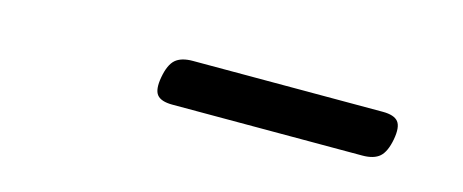

<svg xmlns="http://www.w3.org/2000/svg" viewBox="-23 -709 646 268"><g transform="rotate(15 300.0 -575.0)"><path d="M509.8 -608.4Q526.4 -608.4 532.2 -601.1Q538.1 -593.8 534.7 -575.2Q531.2 -556.6 522.9 -549.3Q514.6 -542 498 -542H223.6Q207 -542 201.2 -549.3Q195.3 -556.6 198.7 -575.2Q202.1 -593.8 210.4 -601.1Q218.8 -608.4 235.4 -608.4Z"/></g></svg>

Font: Courier Prime
Style: Italic
Weight: 400
Monospace: yes
Designer: Alan Dague-Greene
Foundry: Quote-Unquote Apps
Version: Version 1.202